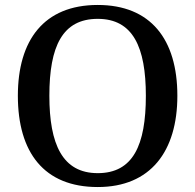

<svg xmlns="http://www.w3.org/2000/svg" viewBox="-20 -744 787 774"><path d="M374 10C587 10 695 -134 695 -358C695 -586 587 -724 374 -724C157 -724 52 -582 52 -358C52 -130 157 10 374 10ZM374 -46C232 -46 179 -162 179 -358C179 -558 232 -668 374 -668C516 -668 568 -554 568 -358C568 -158 516 -46 374 -46Z"/></svg>

Font: Noto Serif Medium
Style: Regular
Weight: 500
Designer: Monotype Design Team
Foundry: Monotype Imaging Inc.
Version: Version 2.013